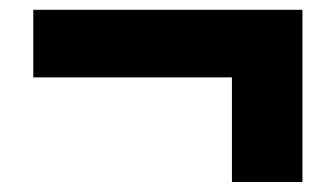

<svg xmlns="http://www.w3.org/2000/svg" viewBox="-20 -469 683 392"><path d="M453.5 -97.5V-311H48V-449H597.5V-97.5Z"/></svg>

Font: Encode Sans SC SemiCondensed ExtraBold
Style: Regular
Weight: 800
Width: 4
Designer: Multiple Designers
Foundry: Impallari Type
Version: Version 3.002